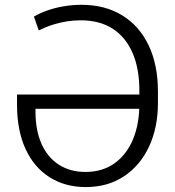

<svg xmlns="http://www.w3.org/2000/svg" viewBox="-20 -757 716 787"><path d="M331.5 9.8Q247.1 9.8 183.6 -30.3Q120.1 -70.3 85.2 -145.3Q50.3 -220.2 49.8 -325.2V-369.6H581.1V-311H125.5V-299.8Q125.5 -221.7 150.6 -166.3Q175.8 -110.8 221.9 -81.5Q268.1 -52.2 330.1 -52.2Q399.9 -52.2 449.5 -87.6Q499 -123 525.4 -186.5Q551.8 -250 551.3 -335.9V-381.3Q551.8 -474.1 523.7 -539.3Q495.6 -604.5 442.1 -639.2Q388.7 -673.8 310.5 -673.8Q282.7 -673.8 254.4 -669.4Q226.1 -665 197.3 -656Q168.5 -647 138.7 -632.3L119.1 -689Q144 -703.6 175.5 -714.6Q207 -725.6 242.4 -731.4Q277.8 -737.3 314 -737.3Q410.2 -737.3 480.5 -694.3Q550.8 -651.4 589.1 -571.5Q627.4 -491.7 627.4 -381.3V-335.4Q627.4 -234.4 591.1 -156.5Q554.7 -78.6 488.3 -34.4Q421.9 9.8 331.5 9.8Z"/></svg>

Font: Inter Tight Light
Style: Regular
Weight: 300
Designer: Rasmus Andersson
Foundry: rsms
Version: Version 3.004